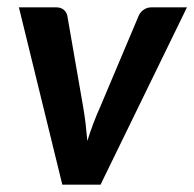

<svg xmlns="http://www.w3.org/2000/svg" viewBox="-20 -505 531 525"><path d="M31.7 -484.9H133.8Q146.5 -484.9 154.3 -478.3Q162.1 -471.7 164.1 -461.9L207 -214.8Q211.4 -189.9 214.1 -166.5Q216.8 -143.1 218.8 -119.6Q226.1 -143.1 234.9 -166.5Q243.7 -189.9 254.9 -214.8L359.4 -462.4Q363.8 -472.2 373 -478.5Q382.3 -484.9 393.6 -484.9H491.2L254.9 0H150.4Z"/></svg>

Font: Carlito
Style: Bold Italic
Weight: 700
Italic angle: -7°
Designer: Lukasz Dziedzic
Foundry: tyPoland Lukasz Dziedzic
Version: Version 1.104